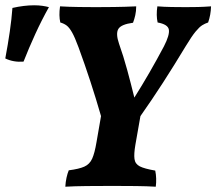

<svg xmlns="http://www.w3.org/2000/svg" viewBox="-130 -703 818 726"><path d="M117 3Q118 -15 121.5 -31Q125 -47 130 -59Q169 -64 189 -73Q209 -82 218.5 -103Q228 -124 235 -166L252 -264Q214 -396 167 -524Q153 -562 142.5 -580.5Q132 -599 122 -606.5Q112 -614 98 -618Q92 -644 97 -679Q130 -677 169 -676.5Q208 -676 232 -676Q260 -676 301 -676.5Q342 -677 385 -679Q385 -661 381.5 -645.5Q378 -630 373 -617Q328 -611 317.5 -593.5Q307 -576 320 -538Q337 -490 351 -438.5Q365 -387 378 -334Q407 -380 435 -428.5Q463 -477 490 -528Q512 -571 508.5 -591Q505 -611 466 -618Q460 -645 465 -679Q490 -677 518.5 -676.5Q547 -676 572 -676Q598 -676 619 -676.5Q640 -677 668 -679Q667 -646 657 -618Q645 -614 634.5 -607.5Q624 -601 609.5 -583.5Q595 -566 572 -528Q528 -455 486 -390Q444 -325 401 -264L382 -156Q376 -121 378.5 -102Q381 -83 398.5 -74Q416 -65 457 -58Q460 -44 460.5 -28Q461 -12 459 3Q427 1 384.5 0.5Q342 0 296 0Q245 0 198 0.5Q151 1 117 3ZM-41 -470Q-79 -467 -110 -482Q-100 -535 -93 -583.5Q-86 -632 -83 -673Q-39 -683 -1 -683Q16 -683 30 -681Q44 -679 55 -676Q28 -628 3.5 -574.5Q-21 -521 -41 -470Z"/></svg>

Font: Vollkorn
Style: Bold Italic
Weight: 700
Italic angle: -11°
Designer: Friedrich Althausen
Foundry: Friedrich Althausen
Version: Version 5.000; ttfautohint (v1.8.3)